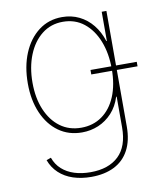

<svg xmlns="http://www.w3.org/2000/svg" viewBox="-85 -620 772 904"><g transform="rotate(-10 301.0 -167.5)"><path d="M279.3 214.8Q231.4 214.8 192.4 201.9Q153.3 189 125.7 163.3Q98.1 137.7 84.5 100.6L106.4 92.8Q118.2 126 142.8 148.2Q167.5 170.4 202.1 181.4Q236.8 192.4 279.3 192.4Q365.7 192.4 413.6 146.7Q461.4 101.1 461.4 10.3V-136.7H459Q444.8 -91.8 416.5 -61Q388.2 -30.3 351.1 -14.6Q314 1 272.5 1Q208.5 1 160.9 -33.2Q113.3 -67.4 86.7 -128.7Q60.1 -189.9 60.1 -270Q60.1 -351.1 86.4 -414.3Q112.8 -477.5 160.6 -513.9Q208.5 -550.3 272.5 -550.3Q317.4 -550.3 354.2 -532.2Q391.1 -514.2 418 -481Q444.8 -447.8 459 -402.8H461.4V-542.5H483.9V10.3Q483.9 76.7 459.5 122.6Q435.1 168.5 388.9 191.7Q342.8 214.8 279.3 214.8ZM272.5 -21.5Q329.6 -21.5 372.1 -51.8Q414.6 -82 438 -137.7Q461.4 -193.4 461.4 -270Q461.4 -343.8 438.5 -402.1Q415.5 -460.4 373.3 -494.1Q331.1 -527.8 272.5 -527.8Q214.8 -527.8 172.1 -494.1Q129.4 -460.4 106 -402.1Q82.5 -343.8 82.5 -270Q82.5 -196.3 106.2 -140.1Q129.9 -84 172.4 -52.7Q214.8 -21.5 272.5 -21.5ZM361.8 -260.3V-281.7H583V-260.3Z"/></g></svg>

Font: Inter 16pt Thin
Style: Regular
Weight: 250
Version: Version 4.001;git-66647c0bb